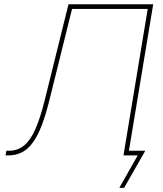

<svg xmlns="http://www.w3.org/2000/svg" viewBox="-20 -748 784 924"><path d="M6.8 0 10.7 -22.5H22.9Q64.9 -22.5 95.7 -47.6Q126.5 -72.8 150.1 -126.2Q173.8 -179.7 194.8 -264.2L309.6 -727.5H717.3L596.7 0H574.2L690.9 -705.1H326.7L216.8 -262.2Q200.2 -195.8 181.4 -146.2Q162.6 -96.7 139.6 -64.2Q116.7 -31.7 87.2 -15.9Q57.6 0 19 0ZM554.2 156.2 642.6 0H581.1L585 -22.5H679.2L577.1 156.2Z"/></svg>

Font: Inter 20pt Thin
Style: Italic
Weight: 250
Italic angle: -9.3988°
Version: Version 4.001;git-66647c0bb